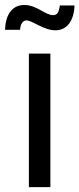

<svg xmlns="http://www.w3.org/2000/svg" viewBox="-41 -765 324 785"><path d="M77.1 0H165V-545.9H77.1ZM185.5 -641.1C233.4 -641.1 261.7 -681.2 263.7 -742.7H203.6C200.2 -714.4 192.4 -703.1 176.3 -703.1C143.6 -703.1 109.4 -744.6 58.6 -744.6C6.3 -744.6 -18.6 -701.7 -20.5 -643.1H41C42 -662.1 49.8 -681.6 66.9 -681.6C91.8 -681.6 137.2 -641.1 185.5 -641.1Z"/></svg>

Font: Raveo
Style: Regular
Weight: 400
Designer: Jakub Foglar, Rasmus Andersson (Inter)
Foundry: Jakubfoglar.com
Version: Version 1.100;Glyphs 3.2.3 (3260)